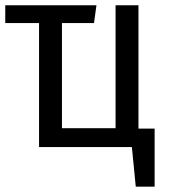

<svg xmlns="http://www.w3.org/2000/svg" viewBox="-20 -560 655 731"><path d="M568.7 -70.3V150.8H496.9L482.1 0H128.7V-472.3H0V-540H347.2L337.9 -472.3H215.9V-71.8H420V-540H507.2V-70.3Z"/></svg>

Font: FiraCode Nerd Font
Style: Regular
Weight: 400
Designer: Carrois Corporate, Edenspiekermann AG, Nikita Prokopov
Foundry: Carrois Corporate, Edenspiekermann AG, Nikita Prokopov
Version: Version 6.002;Nerd Fonts 2.2.2